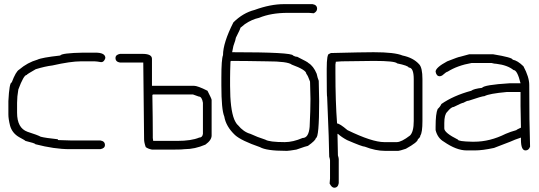

<svg xmlns="http://www.w3.org/2000/svg" viewBox="-20 -709 2540 905"><path d="M373 -460.9H429.7Q476.6 -460.9 476.6 -435.5Q470.7 -416 457 -416Q434.6 -419.9 425.8 -419.9H361.3Q313 -419.9 226.6 -400.4Q193.4 -396.5 148.4 -382.8Q105.5 -358.4 105.5 -355.5Q91.8 -355.5 66.4 -287.1Q60.5 -253.4 60.5 -224.6V-177.7Q60.5 -105.5 109.4 -87.9Q158.2 -72.3 171.9 -64.5Q194.8 -58.6 252 -52.7L253.9 -48.8Q295.9 -46.9 316.4 -46.9H453.1Q474.6 -43.5 474.6 -25.4Q474.6 -9.8 453.1 -5.9H308.6Q236.3 -5.9 146.5 -29.3Q146.5 -33.7 99.6 -44.9Q99.6 -46.9 70.3 -62.5Q37.1 -81.5 27.3 -117.2Q19.5 -148.4 19.5 -169.9V-232.4Q23.9 -320.3 35.2 -320.3Q54.7 -372.1 70.3 -380.9Q109.9 -414.6 156.2 -427.7Q175.8 -437.5 263.7 -447.3Q270.5 -459 373 -460.9Z M545.9 -455.1H651.4Q696.3 -455.1 696.3 -431.6V-304.7H893.6Q911.6 -304.7 958 -281.2Q977.5 -243.2 977.5 -238.3V-70.3Q977.5 -48.3 948.2 -27.3Q898.4 -5.9 850.6 -5.9Q838.9 -3.9 799.8 -3.9H696.3Q678.2 -7.3 667 -15.6Q659.2 -37.1 659.2 -52.7Q659.2 -95.7 655.3 -414.1H545.9Q524.4 -417.5 524.4 -435.5Q524.4 -451.2 545.9 -455.1ZM698.2 -259.8Q700.2 -143.6 700.2 -76.2V-58.6L702.1 -44.9H815.4Q881.8 -44.9 918.9 -60.5Q934.1 -60.5 936.5 -78.1V-224.6Q931.6 -253.9 917 -253.9Q915.5 -253.9 889.6 -263.7H702.1Q698.2 -263.2 698.2 -259.8Z M1318.4 -689.5H1453.1Q1474.6 -686 1474.6 -668Q1474.6 -654.8 1459 -646.5L1435.5 -648.4H1335.9Q1257.8 -648.4 1201.2 -625Q1167.5 -617.7 1134.8 -595.7L1113.3 -578.1Q1113.3 -573.2 1091.8 -531.2Q1091.8 -524.9 1080.1 -492.2L1074.2 -462.9Q1357.9 -462.9 1361.3 -447.3Q1371.1 -441.4 1380.9 -441.4Q1433.1 -415.5 1433.6 -412.1Q1457.5 -397.9 1472.7 -361.3Q1476.6 -342.3 1482.4 -328.1Q1484.4 -247.1 1484.4 -232.4Q1484.4 -58.6 1468.8 -58.6Q1468.8 -47.9 1431.6 -21.5Q1427.2 -21.5 1377 -3.9Q1342.3 2 1334 2H1326.2Q1235.8 2 1205.1 -15.6Q1117.2 -45.9 1087.9 -72.3Q1044.9 -112.8 1037.1 -160.2Q1023.4 -192.4 1023.4 -306.6V-343.8Q1023.4 -429.7 1031.2 -449.2Q1031.2 -506.8 1080.1 -603.5Q1125.5 -648.4 1179.7 -662.1Q1254.4 -689.5 1318.4 -689.5ZM1068.4 -421.9Q1068.4 -419.9 1066.4 -419.9Q1064.5 -370.6 1064.5 -341.8V-304.7Q1064.5 -195.3 1084 -146.5Q1093.3 -125.5 1101.6 -119.1Q1127.9 -86.9 1160.2 -78.1Q1193.4 -62.5 1230.5 -50.8Q1249.5 -39.1 1322.3 -39.1Q1360.8 -39.1 1406.2 -58.6Q1435.1 -58.6 1439.5 -111.3Q1443.4 -191.9 1443.4 -242.2Q1441.4 -309.6 1441.4 -324.2Q1431.6 -352.5 1423.8 -361.3Q1423.8 -379.4 1355.5 -404.3Q1336.4 -419.9 1238.3 -419.9Q1133.3 -421.9 1068.4 -421.9Z M1740.7 -462.9Q1840.8 -462.9 1877.4 -447.3Q1927.7 -437 1955.6 -406.2Q1971.2 -390.1 1971.2 -335.9V-138.7Q1971.2 -84 1961.4 -70.3Q1961.4 -62 1949.7 -52.7Q1949.7 -39.1 1893.1 -7.8Q1863.3 2 1857.9 2H1793.5Q1750 2 1699.7 -17.6Q1687.5 -17.6 1615.7 -48.8Q1590.8 -62 1572.8 -78.1H1570.8V-76.2Q1570.8 -50.8 1572.8 23.4Q1576.7 36.1 1576.7 41V154.3Q1573.2 175.8 1555.2 175.8Q1543.9 175.8 1533.7 156.2L1535.6 132.8V46.9Q1535.6 42 1531.7 29.3Q1531.7 -27.3 1522 -252Q1520 -252 1520 -357.4V-384.8Q1520 -455.1 1531.7 -455.1L1539.6 -459Q1689 -462.9 1740.7 -462.9ZM1590.3 -419.9 1563 -418 1561 -404.3V-367.2Q1561 -229.5 1568.8 -127Q1581.1 -127 1617.7 -95.7Q1733.9 -39.1 1791.5 -39.1H1850.1Q1872.1 -39.1 1912.6 -70.3Q1930.2 -87.9 1930.2 -138.7V-335.9Q1930.2 -390.6 1906.7 -390.6Q1903.8 -399.4 1852.1 -410.2Q1842.3 -421.9 1742.7 -421.9Q1623.5 -419.9 1590.3 -419.9Z M2191.4 -453.1H2304.7Q2396.5 -438 2396.5 -427.7Q2419.4 -423.8 2447.3 -396.5Q2474.6 -345.7 2474.6 -308.6Q2474.6 -130.9 2478.5 -17.6Q2472.2 0 2457 0Q2435.5 0 2435.5 -50.8V-60.5Q2405.8 -50.8 2384.8 -41L2308.6 -11.7Q2254.4 0 2218.8 0H2179.7Q2131.3 0 2072.3 -41Q2042.5 -58.1 2033.2 -95.7V-111.3Q2033.2 -173.8 2043 -195.3Q2054.7 -205.6 2060.5 -218.8Q2117.2 -258.3 2201.2 -281.2Q2212.9 -290.5 2252 -294.9Q2261.7 -309.1 2380.9 -316.4H2433.6Q2418.5 -378.9 2400.4 -378.9Q2372.1 -401.9 2320.3 -408.2Q2310.5 -408.2 2296.9 -412.1H2203.1Q2136.2 -400.4 2089.8 -371.1Q2084.5 -371.1 2064.5 -353.5Q2058.1 -349.6 2052.7 -349.6Q2037.1 -349.6 2033.2 -371.1Q2033.2 -390.6 2087.9 -419.9Q2142.1 -441.4 2148.4 -441.4ZM2074.2 -103.5Q2074.2 -83 2138.7 -50.8Q2138.7 -42.5 2205.1 -41H2214.8Q2289.1 -41 2363.3 -78.1Q2385.7 -87.9 2414.1 -95.7Q2414.1 -97.7 2435.5 -107.4Q2433.6 -178.2 2433.6 -209V-275.4H2369.1Q2284.7 -267.6 2263.7 -255.9Q2252.4 -255.9 2189.5 -234.4Q2180.7 -234.4 2164.1 -224.6Q2157.7 -224.6 2119.1 -205.1Q2106.9 -205.1 2087.9 -181.6Q2074.2 -168.9 2074.2 -128.9Z"/></svg>

Font: CEF Fonts CJK Mono
Style: Regular
Weight: 400
Designer: PartyBoss (派对大魔王)
Version: Release 2.25